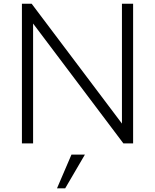

<svg xmlns="http://www.w3.org/2000/svg" viewBox="-20 -770 832 1031"><path d="M634.8 -750H694.8V0H642.6L157.7 -643.6V0H97.7V-750H149.9L634.8 -106.4ZM286.1 241.2 363.8 60.1H436L330.1 241.2Z"/></svg>

Font: Now Alt Light
Style: Regular
Weight: 300
Designer: Alfredo Marco Pradil
Foundry: Alfredo Marco Pradil
Version: Version 1.002;PS 001.002;hotconv 1.0.88;makeotf.lib2.5.64775